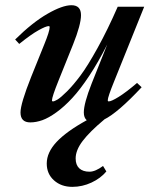

<svg xmlns="http://www.w3.org/2000/svg" viewBox="-20 -458 589 736"><path d="M96.2 11.2Q58.6 11.2 58.6 -26.9Q58.6 -60.5 99.6 -163.6L149.4 -287.1Q170.4 -338.4 170.4 -354Q170.4 -357.9 166.5 -357.9Q156.2 -357.9 127.7 -342Q99.1 -326.2 53.7 -289.6L38.1 -306.6Q104.5 -372.1 161.9 -405Q219.2 -438 253.9 -438Q290.5 -438 290.5 -399.9Q290.5 -363.8 260.3 -288.1L204.1 -148.4Q179.2 -86.4 179.2 -73.2Q179.2 -69.3 183.1 -69.3Q188.5 -69.3 200.4 -76.4Q212.4 -83.5 236.6 -107.4Q260.7 -131.3 288.3 -168.2Q315.9 -205.1 354.2 -274.4Q392.6 -343.8 431.2 -432.1H532.7L417.5 -146Q393.1 -85.9 393.1 -73.7Q393.1 -69.3 397 -69.3Q406.7 -69.3 434.6 -86.4Q462.4 -103.5 505.4 -140.1L522.9 -123.5Q431.2 -25.4 379.4 0H379.9Q323.7 46.9 296.9 82.3Q270 117.7 270 149.4Q270 174.3 283.9 187.3Q297.9 200.2 323.2 200.2Q345.2 200.2 375 178.2L387.7 199.2Q365.7 225.6 330.6 241.9Q295.4 258.3 257.3 258.3Q214.8 258.3 187 233.4Q159.2 208.5 159.2 168.9Q159.2 126.5 196.8 86.2Q234.4 45.9 312.5 2.9Q301.3 -6.8 301.3 -26.9Q301.3 -61.5 331.1 -137.2L391.1 -287.6Q357.4 -220.7 322.5 -168Q287.6 -115.2 257.1 -82.3Q226.6 -49.3 196.5 -27.6Q166.5 -5.9 142.3 2.7Q118.2 11.2 96.2 11.2Z"/></svg>

Font: Elstob 14pt
Style: Bold Italic
Weight: 700
Italic angle: -20°
Designer: Peter S. Baker
Version: Version 1.015